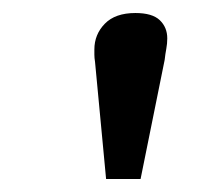

<svg xmlns="http://www.w3.org/2000/svg" viewBox="-20 -801 325 295"><path d="M196 -526H143L126 -706Q125 -712 125 -717Q125 -722 125 -725Q125 -748 141 -764.5Q157 -781 188 -781Q214 -781 225.5 -770Q237 -759 237 -742Q237 -734 235.5 -726Q234 -718 233 -709Z"/></svg>

Font: Literata 7pt SemiBold
Style: Italic
Weight: 600
Italic angle: -2°
Designer: Latin by Veronika Burian and Jose Scaglione. Greek by Irene Vlachou. Cyrillic by Vera Evstafieva
Foundry: TypeTogether
Version: Version 3.002